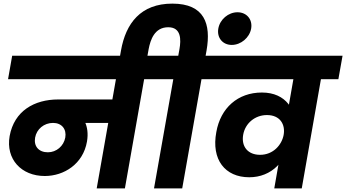

<svg xmlns="http://www.w3.org/2000/svg" viewBox="-20 -1051 1931 1071"><path d="M229.6 -69.2C337.2 -69.2 443.6 -136.1 465.2 -261.5C480.6 -351.5 440.8 -404.8 403.4 -431.1L363.6 -365.4H611.8L634.7 -496.2H304.8C171.5 -496.2 59.4 -432.4 33.8 -292.2C11.2 -163.1 99.2 -69.2 229.6 -69.2ZM246.9 -201.5C196.4 -201.5 167.5 -234.9 175.8 -283C184.1 -331 225.8 -365.4 275.9 -365.4C324.5 -365.4 352.4 -330.5 344.1 -283.5C335.2 -236.3 295 -201.5 246.9 -201.5ZM676.7 0 788.3 -633.5H631L519.4 0ZM882 -609.2 904.9 -740H47.9L24.9 -609.2Z M796.3 -705.4 809.3 -777.8C819.2 -828.6 841.8 -899 918.4 -899C991.9 -899 990 -828.6 981.2 -777.8L968.1 -705.4H1120.8L1132.3 -770.2C1158 -917.2 1121.2 -1030.8 941.3 -1030.8C764.9 -1030.8 681.7 -920.8 655.1 -770.2L643.5 -705.4ZM996.4 0 1104 -609.2H1201.7L1224.6 -740H871.9L848.5 -609.2H946.7L839.1 0ZM1272.8 -800.4C1324.1 -800.4 1371.8 -841 1380.9 -891.2C1390 -942.5 1356 -982.6 1304.8 -982.6C1253.6 -982.6 1206.4 -942.5 1197.7 -891.2C1189.1 -841 1221.6 -800.4 1272.8 -800.4Z M1186.7 -314.6C1157.7 -161 1234.9 -62.2 1370.5 -62.2C1494.1 -62.2 1585.1 -152 1598.7 -288.6L1577.9 -298.9L1562.2 -298.4C1551.8 -242.6 1504.1 -187.4 1430.7 -187.4C1363.3 -187.4 1325.2 -232.8 1336.4 -298.8C1347.6 -363.9 1403 -409.2 1469 -409.2C1542.8 -409.2 1572.6 -356.5 1562.2 -298.4H1577.8L1625.3 -329.5C1635.9 -434.4 1577.2 -534.9 1440.9 -534.9C1306.3 -534.9 1210.2 -448.5 1186.7 -314.6ZM1890.8 -740H1189.9L1166.9 -609.2H1616.5L1509.9 0H1663.2L1770.2 -609.2H1867.5Z"/></svg>

Font: Poppins Devanagari Thin
Style: Italic
Weight: 100
Italic angle: -10°
Designer: Ninad Kale (Devanagari), Jonny Pinhorn (Latin)
Foundry: Indian Type Foundry
Version: 4.005